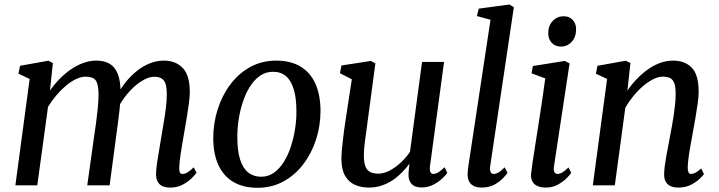

<svg xmlns="http://www.w3.org/2000/svg" viewBox="-20 -838 3250 868"><path d="M219 -553 206 -428.5Q225 -456 248.8 -480.5Q272.5 -505 299.8 -523.8Q327 -542.5 356.2 -553.2Q385.5 -564 415.5 -564Q452 -564 476 -549.5Q500 -535 512.2 -504.5Q524.5 -474 525 -424.5Q525.5 -419.5 525 -413.2Q524.5 -407 524.2 -400.2Q524 -393.5 523 -386L507.5 -404Q525.5 -438.5 549 -467.5Q572.5 -496.5 600 -518.2Q627.5 -540 658.2 -552Q689 -564 721.5 -564Q773.5 -564 805.8 -531Q838 -498 838 -421.5Q838 -401 834 -370.8Q830 -340.5 824.5 -307.5Q819 -274.5 814 -246Q809.5 -220 804.5 -191Q799.5 -162 795.5 -134Q791.5 -106 790.5 -83.5Q789.5 -66.5 793 -59Q796.5 -51.5 804.5 -51.5Q815 -51.5 826.8 -58.2Q838.5 -65 856 -81.5L868.5 -56.5Q863 -49 847.2 -33Q831.5 -17 806.5 -3.5Q781.5 10 750 10Q725.5 10 711.2 2Q697 -6 691 -20.2Q685 -34.5 685.5 -54Q686 -74 690.2 -102.8Q694.5 -131.5 700 -162.8Q705.5 -194 710 -223.5Q714.5 -251.5 720.2 -284.5Q726 -317.5 730 -350.8Q734 -384 734 -412.5Q734 -458.5 720.2 -474.8Q706.5 -491 678 -491Q657.5 -491 633.8 -479Q610 -467 586.2 -445.5Q562.5 -424 541.5 -395.5Q520.5 -367 505.5 -334L524.5 -394Q523.5 -371.5 520.8 -345.2Q518 -319 514.5 -292.8Q511 -266.5 508 -243.5L475.5 0H374.5L405.5 -221.5Q410 -250 414.5 -283.8Q419 -317.5 422.2 -350.8Q425.5 -384 425.5 -412Q425 -459.5 412 -475.5Q399 -491.5 366.5 -491.5Q347 -491.5 324.2 -480.8Q301.5 -470 278.5 -450.8Q255.5 -431.5 234.5 -406.8Q213.5 -382 197 -354.5L148.5 0H49.5L114 -481L63.5 -505L70.5 -540.5L198.5 -563.5Z M1229 -564Q1293.5 -564 1338 -537.5Q1382.5 -511 1405.5 -460.5Q1428.5 -410 1429 -337.5Q1429 -270 1409 -207.8Q1389 -145.5 1351.5 -96Q1314 -46.5 1261.5 -17.8Q1209 11 1144 11Q1080.5 11 1035.8 -15Q991 -41 967.8 -91Q944.5 -141 944 -212Q944 -280.5 964 -343.5Q984 -406.5 1021.2 -456.2Q1058.5 -506 1111.2 -535Q1164 -564 1229 -564ZM1214.5 -513.5Q1181.5 -513.5 1155.2 -495.2Q1129 -477 1109.8 -446.2Q1090.5 -415.5 1077.8 -376.8Q1065 -338 1058.8 -296.5Q1052.5 -255 1053 -216Q1053 -156 1065.5 -116.8Q1078 -77.5 1102.2 -58.2Q1126.5 -39 1160.5 -39Q1193 -39 1218.5 -57.2Q1244 -75.5 1263.2 -106.2Q1282.5 -137 1295 -175.5Q1307.5 -214 1314 -255.5Q1320.5 -297 1320 -335.5Q1320 -395 1308 -434.5Q1296 -474 1272.8 -493.8Q1249.5 -513.5 1214.5 -513.5Z M1647.5 10Q1613.5 10 1585.5 -2Q1557.5 -14 1540.8 -42Q1524 -70 1523.5 -118Q1523.5 -135 1525.2 -156.2Q1527 -177.5 1529.8 -201.2Q1532.5 -225 1535.5 -248.5Q1538.5 -272 1542 -293L1570.5 -479.5L1517 -507L1523.5 -542L1656.5 -562.5L1677 -551.5L1642 -289.5Q1639.5 -268.5 1636.5 -247.5Q1633.5 -226.5 1630.8 -206.8Q1628 -187 1626.5 -168.5Q1625 -150 1625 -134Q1625 -102 1632.5 -84.2Q1640 -66.5 1654.8 -59.8Q1669.5 -53 1689.5 -53Q1715.5 -53 1742.2 -67.2Q1769 -81.5 1793 -104Q1817 -126.5 1833.5 -151.5L1888 -558H1987.5L1924 -87.5Q1921.5 -69 1925.8 -60.2Q1930 -51.5 1939 -51.5Q1948.5 -51.5 1960.2 -58.2Q1972 -65 1990 -82L2002 -56.5Q1997.5 -48.5 1981.2 -32.8Q1965 -17 1940.5 -3.8Q1916 9.5 1885.5 9.5Q1854.5 9.5 1839.8 -7.5Q1825 -24.5 1827 -52Q1826.5 -54.5 1827 -59.2Q1827.5 -64 1828.2 -70.5Q1829 -77 1829.8 -83.5Q1830.5 -90 1831 -95.5L1830 -96.5Q1815 -76.5 1796.2 -57.5Q1777.5 -38.5 1754.8 -23.2Q1732 -8 1705.2 1Q1678.5 10 1647.5 10Z M2196 -86.5Q2193.5 -69.5 2198 -60.5Q2202.5 -51.5 2211 -51.5Q2220.5 -51.5 2232 -57.5Q2243.5 -63.5 2261.5 -81.5L2274.5 -56.5Q2269 -48.5 2254 -32.5Q2239 -16.5 2214.8 -3.2Q2190.5 10 2156.5 10Q2139 10 2124.5 4Q2110 -2 2101.8 -15.8Q2093.5 -29.5 2094 -52Q2094 -56 2094.5 -62.8Q2095 -69.5 2096 -76.2Q2097 -83 2097.5 -88L2197.5 -748.5L2136 -765.5L2144.5 -799L2283 -817.5L2303 -805.5Z M2447.5 10Q2426 10 2410.2 3.2Q2394.5 -3.5 2386.8 -17.8Q2379 -32 2381 -53.5Q2383 -73 2388.2 -107.5Q2393.5 -142 2400.5 -187Q2407.5 -232 2415.5 -282.2Q2423.5 -332.5 2431 -384.2Q2438.5 -436 2445 -483.5L2383 -506.5L2389 -539.5L2533 -562.5L2555 -551.5L2484.5 -86.5Q2481.5 -68.5 2486.5 -60Q2491.5 -51.5 2500 -51.5Q2510 -51.5 2521.5 -58Q2533 -64.5 2550 -81L2562.5 -56.5Q2557.5 -48.5 2542 -32.8Q2526.5 -17 2502.5 -3.5Q2478.5 10 2447.5 10ZM2515.5 -627.5Q2490 -627.5 2474 -644.8Q2458 -662 2458.5 -689.5Q2459 -722.5 2479 -743.5Q2499 -764.5 2528.5 -764.5Q2554 -764.5 2569.2 -748Q2584.5 -731.5 2584.5 -706Q2584.5 -671.5 2565 -649.5Q2545.5 -627.5 2515.5 -627.5Z M2816.5 -428.5Q2835.5 -456.5 2859 -481Q2882.5 -505.5 2909 -524.2Q2935.5 -543 2964.2 -553.5Q2993 -564 3023 -564Q3076 -564 3107.2 -532.2Q3138.5 -500.5 3138.5 -422Q3138.5 -401 3134.2 -370.2Q3130 -339.5 3124.2 -306.5Q3118.5 -273.5 3113.5 -246Q3109 -220 3103.5 -191Q3098 -162 3094 -133.8Q3090 -105.5 3089 -83.5Q3089 -66.5 3092.8 -59Q3096.5 -51.5 3103 -51.5Q3112.5 -51.5 3123.8 -57.2Q3135 -63 3150 -76.5L3162.5 -51Q3158 -44 3142.5 -29.2Q3127 -14.5 3102.8 -2.2Q3078.5 10 3047 10Q3023.5 10 3009 2.2Q2994.5 -5.5 2988 -19.8Q2981.5 -34 2982.5 -54.5Q2983 -69.5 2985.5 -89.2Q2988 -109 2992.2 -131.8Q2996.5 -154.5 3000.8 -177.5Q3005 -200.5 3009 -221.5Q3013 -243 3017.5 -267.2Q3022 -291.5 3025.8 -317Q3029.5 -342.5 3032 -366.8Q3034.5 -391 3034.5 -412.5Q3034.5 -443.5 3028.8 -460.5Q3023 -477.5 3010.5 -484.5Q2998 -491.5 2976.5 -491.5Q2956.5 -491.5 2933.8 -480.2Q2911 -469 2888 -449.5Q2865 -430 2844.2 -404.8Q2823.5 -379.5 2807 -351.5L2759.5 0H2660L2724.5 -481L2674 -505L2681 -540.5L2809 -563.5L2830 -553Z"/></svg>

Font: Merriweather 28pt
Style: Italic
Weight: 400
Italic angle: -7.8°
Version: Version 2.101